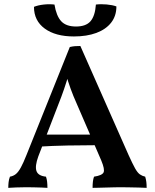

<svg xmlns="http://www.w3.org/2000/svg" viewBox="-20 -904 748 927"><path d="M368 -682 601 -155Q620 -113 632 -91.5Q644 -70 655.5 -62Q667 -54 681 -51Q685 -38 686.5 -25.5Q688 -13 688 3Q675 2 650.5 1.5Q626 1 601 0.5Q576 0 560 0Q548 0 529.5 0.5Q511 1 491 1.5Q471 2 454 2.5Q437 3 427 3Q427 -14 428.5 -27Q430 -40 434 -51Q473 -57 480 -71.5Q487 -86 469 -129L351 -402Q333 -442 321 -475.5Q309 -509 297 -549H313Q301 -508 289 -473Q277 -438 263 -403L165 -149Q148 -102 156 -78.5Q164 -55 202 -51Q206 -40 207.5 -26.5Q209 -13 209 3Q198 2 180.5 1.5Q163 1 143.5 0.5Q124 0 107 0Q82 0 58 1Q34 2 20 3Q20 -11 21.5 -24.5Q23 -38 28 -51Q45 -54 57 -64Q69 -74 81 -96Q93 -118 108 -156L317 -677Q330 -680 341 -681Q352 -682 368 -682ZM435 -254 448 -203Q381 -203 306.5 -201.5Q232 -200 166 -196L182 -254ZM337 -728Q248 -728 196 -766Q144 -804 144 -871Q164 -879 191 -882Q218 -885 243 -882Q252 -827 275.5 -801.5Q299 -776 347 -776Q395 -776 417 -801.5Q439 -827 443 -882Q467 -885 495 -882.5Q523 -880 542 -873Q542 -827 516.5 -794.5Q491 -762 445 -745Q399 -728 337 -728Z"/></svg>

Font: Vollkorn SemiBold
Style: Regular
Weight: 600
Designer: Friedrich Althausen
Foundry: Friedrich Althausen
Version: Version 5.000